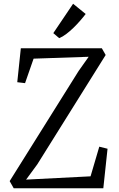

<svg xmlns="http://www.w3.org/2000/svg" viewBox="-20 -1003 635 1023"><path d="M53 0 31.5 -38 399 -625 452.5 -700.5 159 -690.5 113.5 -560 72 -565 91 -746H522.5L543 -710L178.5 -127L119 -46L462.5 -63.5L509 -221.5L553 -210.5L530.5 0ZM295 -800 264 -826.5 369.5 -983 436.5 -928.5Q424 -912 407.2 -892.8Q390.5 -873.5 371.5 -855Q352.5 -836.5 333 -821.8Q313.5 -807 296 -800Z"/></svg>

Font: Merriweather 24pt SemiCondensed Light
Style: Regular
Weight: 300
Width: 4
Designer: Eben Sorkin
Foundry: Eben Sorkin
Version: Version 2.100